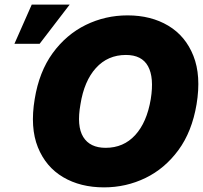

<svg xmlns="http://www.w3.org/2000/svg" viewBox="-20 -804 882 834"><path d="M833.8 -350.9Q813.9 -232.2 755 -152Q696 -71.7 611.9 -30.9Q527.7 9.9 431.8 9.9Q329.5 9.9 254.3 -34.4Q179 -78.8 144.5 -164.4Q110.1 -250 130.7 -373.6Q149.9 -492.2 208.8 -573.2Q267.8 -654.1 352.6 -695.7Q437.5 -737.2 534.1 -737.2Q635.7 -737.2 710.8 -692.5Q785.9 -647.7 820.1 -561.4Q854.4 -475.1 833.8 -350.9ZM634.9 -373.6Q649.9 -467.3 623 -516.3Q596.2 -565.3 527 -565.3Q448.2 -565.3 396.8 -508.7Q345.5 -452.1 329.5 -350.9Q312.5 -256 341.6 -209Q370.7 -161.9 438.9 -161.9Q516.7 -161.9 567.3 -217.2Q617.9 -272.4 634.9 -373.6ZM42.6 -613.6 117.9 -784.1H282.7L152 -613.6Z"/></svg>

Font: Inter UI Black
Style: Italic
Weight: 900
Italic angle: -9.39999°
Designer: Rasmus Andersson
Foundry: rsms
Version: 3.2;8d6f07862